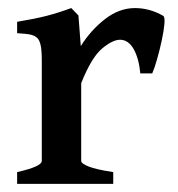

<svg xmlns="http://www.w3.org/2000/svg" viewBox="-20 -451 436 471"><path d="M380.4 -412.1Q384.8 -409.2 383.3 -392.1Q381.8 -375 376.7 -351.3Q371.6 -327.6 365.2 -305.4Q358.9 -283.2 353.5 -271H324.2Q320.8 -307.6 307.9 -330.6Q294.9 -353.5 274.4 -353.5Q256.3 -353.5 230.5 -332Q204.6 -310.5 179.2 -247.1V-56.2Q179.2 -49.8 197.5 -42.5Q215.8 -35.2 257.8 -28.8V0H22V-28.8Q82.5 -42.5 82.5 -56.2V-300.3Q82.5 -330.1 79.3 -341.8Q76.2 -353.5 71.8 -357.4Q65.9 -363.3 56.4 -365.7Q46.9 -368.2 22 -369.6V-397.5Q65.9 -404.8 93.5 -411.9Q121.1 -418.9 154.8 -431.2L172.4 -413.1L178.2 -337.9Q202.6 -377 237.5 -404.1Q272.5 -431.2 311 -431.2Q347.2 -431.2 380.4 -412.1Z"/></svg>

Font: Dai Banna SIL Medium
Style: Regular
Weight: 500
Designer: Victor Gaultney
Foundry: SIL International
Version: Version 4.000